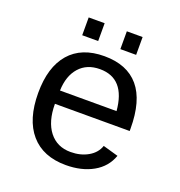

<svg xmlns="http://www.w3.org/2000/svg" viewBox="-126 -792 853 910"><g transform="rotate(20 300.0 -337.5)"><path d="M157.2 -245.6Q157.2 -156.7 196.5 -106.4Q235.8 -56.2 304.2 -56.2Q354.5 -56.2 392.3 -77.9Q430.2 -99.6 442.9 -137.2L520 -115.2Q498.5 -54.7 441.2 -22.5Q383.8 9.8 304.2 9.8Q189 9.8 127 -62Q64.9 -133.8 64.9 -267.6Q64.9 -397.9 125.7 -468Q186.5 -538.1 301.3 -538.1Q416 -538.1 475.1 -468.3Q534.2 -398.4 534.2 -257.3V-245.6ZM302.2 -473.1Q236.8 -473.1 198.7 -430.4Q160.6 -387.7 158.2 -313H443.4Q429.7 -473.1 302.2 -473.1ZM359.9 -595.2V-685.1H439.5V-595.2ZM167.5 -595.2V-685.1H248V-595.2Z"/></g></svg>

Font: Cousine
Style: Regular
Weight: 400
Monospace: yes
Designer: Steve Matteson
Foundry: Ascender Corporation
Version: Version 1.20